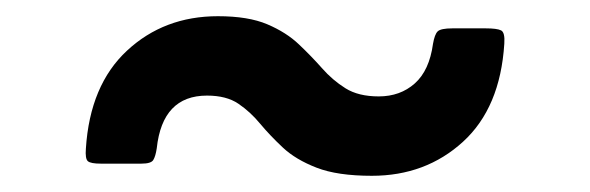

<svg xmlns="http://www.w3.org/2000/svg" viewBox="-20 -545 728 237"><path d="M235.5 -427Q180.5 -427 173.5 -362Q172 -352 169.2 -347.5Q166.5 -343 154.5 -343H104.5Q92 -343 88.5 -346Q85 -349 86 -361.5Q91 -440 136.8 -482.5Q182.5 -525 249 -525Q286.5 -525 310 -515Q333.5 -505 349 -490.2Q364.5 -475.5 377.5 -460.8Q390.5 -446 406.5 -436Q422.5 -426 447.5 -426Q474 -426 492 -442Q510 -458 514.5 -491Q516.5 -502.5 520.2 -506.2Q524 -510 538.5 -510H579.5Q593.5 -510 598.5 -507.5Q603.5 -505 602.5 -491Q597.5 -412 551.5 -370Q505.5 -328 439 -328Q396.5 -328 370.8 -338Q345 -348 329.2 -362.8Q313.5 -377.5 301.2 -392.2Q289 -407 274.2 -417Q259.5 -427 235.5 -427Z"/></svg>

Font: Besley*
Style: Bold
Weight: 700
Designer: Owen Earl
Foundry: indestructible type*
Version: Version 2.000; ttfautohint (v1.8.3)